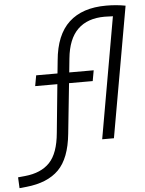

<svg xmlns="http://www.w3.org/2000/svg" viewBox="-149 -792 808 1073"><g transform="rotate(-5 255.0 -255.0)"><path d="M-83.5 231.9 -86.4 170.9 -46.9 167Q43.5 158.2 92 107.2Q140.6 56.2 150.9 -58.1L177.7 -328.6H53.2L64 -388.2H183.6L190.9 -460.4Q203.6 -603.5 278.6 -672.9Q353.5 -742.2 487.3 -742.2Q544.9 -742.2 595.7 -732.4L466.3 0H400.4L520 -679.7Q496.6 -681.2 473.6 -681.2Q377.4 -681.2 322.8 -628.2Q268.1 -575.2 257.3 -465.3L249.5 -388.2H386.7L376 -328.6H243.2L213.9 -47.4Q200.2 89.8 137.5 152.8Q74.7 215.8 -44.4 228Z"/></g></svg>

Font: Cascadia Mono Light
Style: Italic
Weight: 300
Italic angle: -10°
Monospace: yes
Designer: Aaron Bell
Foundry: Saja Typeworks
Version: Version 2404.023; ttfautohint (v1.8.4)